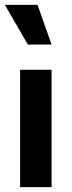

<svg xmlns="http://www.w3.org/2000/svg" viewBox="-21 -773 297 793"><path d="M-1 -753H134L192 -589H94ZM192 -485V0H62V-485Z"/></svg>

Font: Palanquin Dark
Style: Regular
Weight: 400
Designer: Pria Ravichandran
Version: Version 1.001